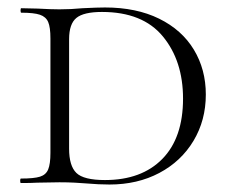

<svg xmlns="http://www.w3.org/2000/svg" viewBox="-20 -490 608 514"><path d="M210 1Q198 0 180 -1Q162 -2 139 -2L80 -1Q64 0 36 0Q34 0 34 -6Q34 -12 36 -12Q71 -12 87 -17Q103 -22 109 -36.5Q115 -51 115 -81V-387Q115 -417 109 -431Q103 -445 87 -450.5Q71 -456 37 -456Q35 -456 35 -462Q35 -468 37 -468L81 -467Q117 -465 139 -465Q170 -465 201 -468Q241 -470 261 -470Q345 -470 406 -440Q467 -410 499 -357Q531 -304 531 -237Q531 -168 498 -113Q465 -58 406.5 -27Q348 4 273 4Q245 4 210 1ZM470 -226Q470 -327 416 -392.5Q362 -458 253 -458Q204 -458 184.5 -442Q165 -426 165 -385V-92Q165 -46 184.5 -27Q204 -8 261 -8Q359 -8 414.5 -64.5Q470 -121 470 -226Z"/></svg>

Font: Cormorant SC Light
Style: Regular
Weight: 300
Designer: Christian Thalmann (Catharsis Fonts)
Foundry: Catharsis Fonts
Version: Version 4.000